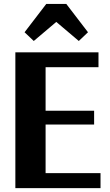

<svg xmlns="http://www.w3.org/2000/svg" viewBox="-20 -970 566 990"><path d="M59.2 0V-700H487.8V-623.4H179.6L215.1 -656V-43L178.6 -77.3H498.3V0ZM136.9 -328V-399.1H465.3V-328ZM154.1 -758.7 106.7 -803.7 218.5 -949.6H321.9L433.7 -803.7L386.3 -758.7L270.2 -857Z"/></svg>

Font: Sutasoma
Style: Regular
Weight: 400
Designer: Izhar Fathurrohim, Akbar Rohmanto, Arusyal Khofiqoini
Foundry: Kiwari Kolektiv
Version: Version 1.102